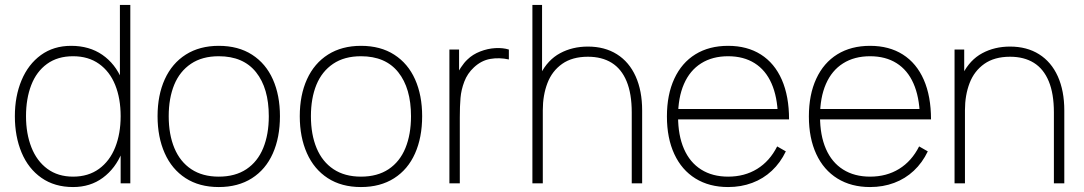

<svg xmlns="http://www.w3.org/2000/svg" viewBox="-20 -740 4376 775"><path d="M40 -271Q40 -351.5 67 -416Q94 -480.5 145.2 -517.8Q196.5 -555 267 -555Q340.5 -555 393 -518.8Q445.5 -482.5 472.2 -418.2Q499 -354 499 -271Q499 -189.5 472.5 -124.8Q446 -60 395.2 -22.5Q344.5 15 275 15Q200.5 15 147.5 -22Q94.5 -59 67.2 -124Q40 -189 40 -271ZM467 -271Q467 -342.5 445 -397Q423 -451.5 379.8 -482.2Q336.5 -513 275 -513Q212.5 -513 169.8 -482Q127 -451 106 -396.2Q85 -341.5 85 -271Q85 -200.5 106.8 -145.2Q128.5 -90 171.2 -58.5Q214 -27 275 -27Q336.5 -27 379.8 -58.5Q423 -90 445 -145.2Q467 -200.5 467 -271ZM467 -425H464V-720H506V0H467Z M616 -271Q616 -356 645.2 -420.2Q674.5 -484.5 730.2 -519.8Q786 -555 863 -555Q942 -555 997.5 -519.2Q1053 -483.5 1081.5 -419.5Q1110 -355.5 1110 -271Q1110 -185 1081.2 -120.5Q1052.5 -56 996.8 -20.5Q941 15 863 15Q784.5 15 729 -21Q673.5 -57 644.8 -121.8Q616 -186.5 616 -271ZM1065 -271Q1065 -384 1013.5 -448.5Q962 -513 863 -513Q796 -513 750.8 -482.5Q705.5 -452 683.2 -397.8Q661 -343.5 661 -271Q661 -197 684 -142Q707 -87 752.2 -57Q797.5 -27 863 -27Q929.5 -27 974.8 -57.2Q1020 -87.5 1042.5 -142.5Q1065 -197.5 1065 -271Z M1190 -271Q1190 -356 1219.2 -420.2Q1248.5 -484.5 1304.2 -519.8Q1360 -555 1437 -555Q1516 -555 1571.5 -519.2Q1627 -483.5 1655.5 -419.5Q1684 -355.5 1684 -271Q1684 -185 1655.2 -120.5Q1626.5 -56 1570.8 -20.5Q1515 15 1437 15Q1358.5 15 1303 -21Q1247.5 -57 1218.8 -121.8Q1190 -186.5 1190 -271ZM1639 -271Q1639 -384 1587.5 -448.5Q1536 -513 1437 -513Q1370 -513 1324.8 -482.5Q1279.5 -452 1257.2 -397.8Q1235 -343.5 1235 -271Q1235 -197 1258 -142Q1281 -87 1326.2 -57Q1371.5 -27 1437 -27Q1503.5 -27 1548.8 -57.2Q1594 -87.5 1616.5 -142.5Q1639 -197.5 1639 -271Z M1794 -540H1833V-411L1820 -428Q1828 -449 1840.8 -468.2Q1853.5 -487.5 1867 -500Q1888 -520.5 1918.2 -532.2Q1948.5 -544 1979.2 -545.8Q2010 -547.5 2034 -540V-500Q1995.5 -508.5 1959.2 -502.2Q1923 -496 1893 -468Q1866.5 -443.5 1854 -410.2Q1841.5 -377 1838.8 -344.5Q1836 -312 1836 -266V0H1794Z M2353 -511Q2290 -511 2249.2 -482.2Q2208.5 -453.5 2189.8 -404.8Q2171 -356 2171 -295L2132 -294Q2132 -382.5 2161.5 -440.5Q2191 -498.5 2240.8 -525.2Q2290.5 -552 2353 -552Q2421 -552 2470.2 -521Q2519.5 -490 2545.8 -431.8Q2572 -373.5 2572 -294V0H2530V-286Q2530 -362 2509.2 -412Q2488.5 -462 2449 -486.5Q2409.5 -511 2353 -511ZM2129 -720H2168V-295H2171V0H2129Z M2672 -270Q2672 -358 2701.8 -422.2Q2731.5 -486.5 2787 -520.8Q2842.5 -555 2919 -555Q2996 -555 3051.2 -520Q3106.5 -485 3135.8 -418.2Q3165 -351.5 3165 -258H3120V-272Q3118 -349.5 3094.2 -403.2Q3070.5 -457 3026 -485Q2981.5 -513 2919 -513Q2855.5 -513 2810 -484.2Q2764.5 -455.5 2740.8 -401Q2717 -346.5 2717 -270Q2717 -193.5 2740.8 -139Q2764.5 -84.5 2810 -55.8Q2855.5 -27 2919 -27Q2985.5 -27 3036.2 -58.2Q3087 -89.5 3117 -149L3152 -129Q3130 -83 3095.5 -50.8Q3061 -18.5 3016.2 -1.8Q2971.5 15 2919 15Q2843 15 2787.2 -19.5Q2731.5 -54 2701.8 -118.2Q2672 -182.5 2672 -270ZM2699 -300H3139V-258H2699Z M3245 -270Q3245 -358 3274.8 -422.2Q3304.5 -486.5 3360 -520.8Q3415.5 -555 3492 -555Q3569 -555 3624.2 -520Q3679.5 -485 3708.8 -418.2Q3738 -351.5 3738 -258H3693V-272Q3691 -349.5 3667.2 -403.2Q3643.5 -457 3599 -485Q3554.5 -513 3492 -513Q3428.5 -513 3383 -484.2Q3337.5 -455.5 3313.8 -401Q3290 -346.5 3290 -270Q3290 -193.5 3313.8 -139Q3337.5 -84.5 3383 -55.8Q3428.5 -27 3492 -27Q3558.5 -27 3609.2 -58.2Q3660 -89.5 3690 -149L3725 -129Q3703 -83 3668.5 -50.8Q3634 -18.5 3589.2 -1.8Q3544.5 15 3492 15Q3416 15 3360.2 -19.5Q3304.5 -54 3274.8 -118.2Q3245 -182.5 3245 -270ZM3272 -300H3712V-258H3272Z M4057 -511Q3994 -511 3953.2 -482.2Q3912.5 -453.5 3893.8 -404.8Q3875 -356 3875 -295L3836 -294Q3836 -382.5 3865.5 -440.5Q3895 -498.5 3944.8 -525.2Q3994.5 -552 4057 -552Q4125 -552 4174.2 -521Q4223.5 -490 4249.8 -431.8Q4276 -373.5 4276 -294V0H4234V-286Q4234 -362 4213.2 -412Q4192.5 -462 4153 -486.5Q4113.5 -511 4057 -511ZM3833 -540H3872V-430H3875V0H3833Z"/></svg>

Font: Tap Sans
Style: Regular
Weight: 400
Designer: Tap Payments
Foundry: Tap Payments
Version: Version 1.001;Glyphs 3.1.2 (3151)